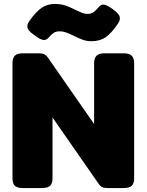

<svg xmlns="http://www.w3.org/2000/svg" viewBox="-20 -949 740 969"><path d="M353 -768Q330 -779 314 -785Q298 -791 282 -791Q264 -791 252.5 -784Q241 -777 225 -759Q214 -747 202 -747Q185 -747 150 -774Q133 -786 125.5 -796Q118 -806 118 -816Q118 -830 131 -847Q162 -890 190 -909.5Q218 -929 258 -929Q287 -929 310.5 -921Q334 -913 361 -899Q384 -888 396 -883.5Q408 -879 422 -879Q439 -879 450 -886Q461 -893 478 -913Q489 -926 501 -926Q518 -926 553 -900Q570 -887 577.5 -877Q585 -867 585 -857Q585 -842 572 -825Q541 -780 512.5 -760.5Q484 -741 441 -741Q419 -741 400 -747.5Q381 -754 353 -768ZM43 -50V-630Q43 -656 55 -668Q67 -680 96 -680H175Q193 -680 203.5 -675Q214 -670 224 -655L455 -323V-629Q455 -655 467 -667.5Q479 -680 507 -680H604Q633 -680 645 -667.5Q657 -655 657 -629V-49Q657 -23 645 -11.5Q633 0 604 0H525Q506 0 496 -4.5Q486 -9 476 -24L245 -356V-49Q245 -23 233 -11.5Q221 0 192 0H95Q66 0 54.5 -12Q43 -24 43 -50Z"/></svg>

Font: Mitr SemiBold
Style: Regular
Weight: 600
Designer: Thanarat Vachiruckul
Foundry: Cadson Demak
Version: Version 1.003